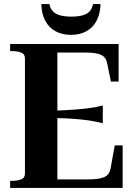

<svg xmlns="http://www.w3.org/2000/svg" viewBox="-20 -927 661 947"><path d="M585 -210V0H30V-35H38Q65 -35 84 -42Q103 -49 103 -71V-639Q103 -661 84 -668Q65 -675 38 -675H30V-710H565V-525H527L508 -617Q504 -637 491.5 -648Q479 -659 455.5 -663.5Q432 -668 397 -668H263V-42H405Q436 -42 457.5 -44.5Q479 -47 493 -53Q507 -59 514.5 -69Q522 -79 525 -94L546 -210ZM247 -381Q300 -383 341.5 -386Q383 -389 418 -393.5Q453 -398 487 -407V-319Q453 -328 418 -333Q383 -338 341.5 -341Q300 -344 247 -345ZM330 -755Q373 -755 405.5 -772.5Q438 -790 456 -824Q474 -858 476 -907H439Q434 -884 421.5 -870.5Q409 -857 386.5 -851Q364 -845 333 -845Q301 -845 278 -851Q255 -857 241.5 -870.5Q228 -884 224 -907H184Q185 -858 203.5 -824Q222 -790 254.5 -772.5Q287 -755 330 -755Z"/></svg>

Font: Roboto Serif 144pt SemiBold
Style: Regular
Weight: 600
Version: Version 1.008